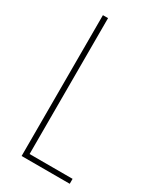

<svg xmlns="http://www.w3.org/2000/svg" viewBox="-183 -779 707 843"><g transform="rotate(30 170.5 -357.0)"><path d="M78 0H322V-25H104V-714H78Z"/></g></svg>

Font: Noto Sans Armenian ExtraCondensed Thin
Style: Regular
Weight: 100
Width: 2
Designer: Monotype Design Team
Foundry: Monotype Imaging Inc.
Version: Version 2.008